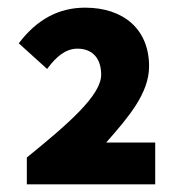

<svg xmlns="http://www.w3.org/2000/svg" viewBox="-20 -907 472 501"><path d="M50 -426H385V-535H257C316 -602 369 -664 369 -734C369 -831 302 -887 202 -887C133 -887 76 -856 29 -794L103 -727C127 -760 152 -780 182 -780C222 -780 244 -754 244 -712C244 -659 161 -586 50 -496Z"/></svg>

Font: Noto Sans CJK TC Black
Style: Regular
Weight: 900
Designer: Ryoko NISHIZUKA 西塚涼子 (kana, bopomofo & ideographs); Paul D. Hunt (Latin, Greek & Cyrillic); Sandoll Communications 산돌커뮤니
Foundry: Adobe
Version: Version 2.004;hotconv 1.0.118;makeotfexe 2.5.65603